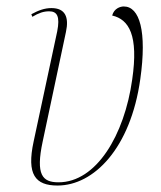

<svg xmlns="http://www.w3.org/2000/svg" viewBox="-20 -564 497 594"><path d="M158 10C270 10 384 -105 414 -319C435 -467 412 -544 363 -544C352 -544 333 -538 327 -516C379 -504 409 -455 389 -318C365 -146 278 0 161 0C111 0 90 -23 112 -126L184 -465C194 -511 182 -539 139 -539C118 -539 99 -532 77 -520L80 -512C100 -524 115 -529 132 -529C157 -529 166 -513 157 -467L84 -126C62 -24 89 10 158 10Z"/></svg>

Font: Noto Serif Display Condensed Thin
Style: Italic
Weight: 100
Width: 3
Italic angle: -12°
Designer: Monotype Design Team
Foundry: Monotype Imaging Inc.
Version: Version 2.009